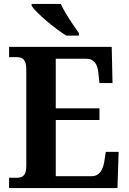

<svg xmlns="http://www.w3.org/2000/svg" viewBox="-20 -951 650 971"><path d="M315 -771H379V-784C352 -822 307 -886 288 -931H140V-921C163 -886 256 -807 315 -771ZM26 0H574L580 -183H515L508 -137C501 -93 484 -60 443 -60H262V-344H483V-403H262V-654H415C457 -654 474 -626 478 -577L483 -531H549L545 -714H26V-662H63C91 -662 113 -654 113 -598V-111C113 -61 92 -52 64 -52H26Z"/></svg>

Font: Noto Serif Bengali SemiCondensed
Style: Bold
Weight: 700
Width: 4
Designer: Juan Bruce, Universal Thirst, Indian Type Foundry and the Monotype Design Team.
Foundry: Monotype Imaging Inc.
Version: Version 2.003